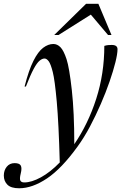

<svg xmlns="http://www.w3.org/2000/svg" viewBox="-103 -752 634 1004"><path d="M32.5 -299.5H25.5Q47.5 -385.5 71.8 -433.8Q96 -482 122.5 -502Q149 -522 176 -522Q196.5 -522 213.2 -505Q230 -488 245 -442.5Q259.5 -398.5 272.5 -281.5Q285.5 -164.5 285.5 2Q358 -104 400.2 -235.5Q442.5 -367 442.5 -512Q454 -515.5 462.8 -516.2Q471.5 -517 481 -517Q511.5 -517 511.5 -494.5Q511.5 -470.5 500.5 -426.2Q489.5 -382 470 -325.5Q450.5 -269 424 -208Q397.5 -147 366.8 -89.2Q336 -31.5 302.5 14.5Q219.5 129.5 142.8 181Q66 232.5 -3 232.5Q-45.5 232.5 -64.2 213.8Q-83 195 -83 166Q-83 139 -67.8 120Q-52.5 101 -26.5 101Q-1 101 5.8 114Q12.5 127 5.5 155Q-1.5 183 3.5 192.5Q8.5 202 24 202Q62 202 111 175.2Q160 148.5 209.5 97.5Q204 -107 193.8 -220.5Q183.5 -334 173 -375Q162.5 -417 151.8 -431.5Q141 -446 130 -446Q117.5 -446 103.8 -434.5Q90 -423 73 -391.5Q56 -360 32.5 -299.5ZM180.5 -569 347 -732H411.5L480 -569H462L372 -675.5L203 -569Z"/></svg>

Font: Newsreader Display
Style: Italic
Weight: 400
Italic angle: -17°
Designer: Hugues Gentile
Foundry: Production Type
Version: Version 1.001